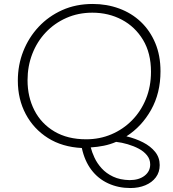

<svg xmlns="http://www.w3.org/2000/svg" viewBox="-20 -733 873 969"><path d="M638 216Q577 216 526 192.5Q475 169 441 124Q407 79 393 14Q294 9 222 -36.5Q150 -82 110 -157Q70 -232 70 -326Q70 -405 97.5 -474.5Q125 -544 175 -597.5Q225 -651 294 -682Q363 -713 448 -713Q519 -713 581.5 -690Q644 -667 690.5 -623Q737 -579 763.5 -516Q790 -453 790 -373Q790 -263 742.5 -178.5Q695 -94 618 -45Q664 -34 702 -14.5Q740 5 763 33.5Q786 62 786 100Q786 136 766.5 162Q747 188 713.5 202Q680 216 638 216ZM634 176Q681 176 709.5 154Q738 132 738 97Q738 71 722 51Q706 31 680.5 17.5Q655 4 624.5 -5Q594 -14 566 -17Q536 -4 503.5 2.5Q471 9 438 11Q444 35 457 63Q470 91 493 116.5Q516 142 551 158.5Q586 175 634 176ZM415 -30Q483 -30 542 -55Q601 -80 646 -125.5Q691 -171 716.5 -233.5Q742 -296 742 -371Q742 -465 702 -531.5Q662 -598 595 -633.5Q528 -669 446 -669Q375 -669 315 -642.5Q255 -616 211 -569.5Q167 -523 143 -461Q119 -399 119 -328Q119 -244 153.5 -176.5Q188 -109 254.5 -69.5Q321 -30 415 -30Z"/></svg>

Font: MuseoModerno ExtraLight
Style: Italic
Weight: 250
Italic angle: -9°
Designer: Pablo Cosgaya, Héctor Gatti, Marcela Romero, and the Authors of The MuseoModerno Project.
Foundry: Omnibus-Type Team
Version: Version 1.003